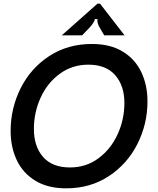

<svg xmlns="http://www.w3.org/2000/svg" viewBox="-20 -1015 863 1048"><path d="M38 -300Q38 -424 92.5 -533Q147 -642 248 -708.5Q349 -775 482 -775Q582 -775 650 -733.5Q718 -692 751.5 -621Q785 -550 785 -462Q785 -338 730 -229Q675 -120 574 -53.5Q473 13 341 13Q241 13 173 -28.5Q105 -70 71.5 -141Q38 -212 38 -300ZM659 -453Q659 -547 609 -604.5Q559 -662 462 -662Q374 -662 306 -612Q238 -562 201.5 -481.5Q165 -401 165 -311Q165 -216 215 -158.5Q265 -101 362 -101Q450 -101 517.5 -151Q585 -201 622 -282Q659 -363 659 -453ZM317 -822 512 -995H526L660 -822H549L529 -856Q508 -888 512 -911H498Q495 -891 461 -856L428 -822Z"/></svg>

Font: Open Sauce Sans SemiBold Italic
Style: Regular
Weight: 600
Italic angle: -10°
Designer: Alfredo Marco Pradil
Foundry: Creative Sauce Fz LLC
Version: Version 1.477